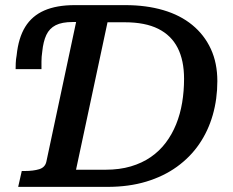

<svg xmlns="http://www.w3.org/2000/svg" viewBox="-20 -730 910 750"><path d="M467 -643H400L277 -67H392Q447 -67 491 -80Q535 -93 569 -116.5Q603 -140 627.5 -172.5Q652 -205 668 -244.5Q684 -284 691.5 -329Q699 -374 699 -422Q699 -494 674 -543Q649 -592 598 -617.5Q547 -643 467 -643ZM282 -666 289 -644H264Q222 -644 197.5 -631.5Q173 -619 161 -593.5Q149 -568 145 -528Q142 -508 142 -489.5Q142 -471 142 -460H41Q41 -468 41.5 -483Q42 -498 45 -514Q52 -582 78.5 -625Q105 -668 153 -689Q201 -710 272 -710H469Q551 -710 617.5 -690.5Q684 -671 731 -632.5Q778 -594 803.5 -539Q829 -484 829 -413Q829 -343 811 -280.5Q793 -218 758 -167Q723 -116 671 -78.5Q619 -41 551 -20.5Q483 0 399 0H51L65 -62H76Q110 -62 133 -69Q156 -76 161 -98Z"/></svg>

Font: Roboto Serif 20pt Medium
Style: Italic
Weight: 500
Italic angle: -10°
Version: Version 1.008